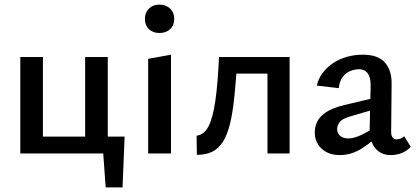

<svg xmlns="http://www.w3.org/2000/svg" viewBox="-20 -665 1802 832"><path d="M349 0V-418H447V0ZM115 0V-73H400V0ZM68 0V-418H166V0ZM394 0V-73H520L478 0ZM438 147 422 -73H520L511 147Z M622 0V-410L721 -428V0ZM671 -522Q643 -522 625.5 -538.5Q608 -555 608 -583Q608 -611 625.5 -628Q643 -645 671 -645Q699 -645 717 -628Q735 -611 735 -583Q735 -555 717 -538.5Q699 -522 671 -522Z M833 6 832 -77Q865 -81 884 -118.5Q903 -156 913.5 -230.5Q924 -305 929 -418H1010Q1003 -322 996 -250.5Q989 -179 977 -130Q965 -81 946.5 -51.5Q928 -22 900.5 -8Q873 6 833 6ZM1139 0V-418H1235V0ZM978 -346V-418H1180V-346Z M1673 7Q1631 7 1606 -23Q1581 -53 1582 -110L1586 -287Q1587 -315 1581 -332Q1575 -349 1563.5 -357Q1552 -365 1536 -365Q1518 -365 1498.5 -357.5Q1479 -350 1465 -331.5Q1451 -313 1448 -283L1353 -294Q1359 -323 1377 -347.5Q1395 -372 1422 -390.5Q1449 -409 1482.5 -418.5Q1516 -428 1552 -428Q1619 -428 1648.5 -393.5Q1678 -359 1677 -301L1675 -92Q1675 -77 1681.5 -69Q1688 -61 1698 -61Q1707 -61 1716 -64.5Q1725 -68 1731 -75L1760 -29Q1746 -13 1723.5 -3Q1701 7 1673 7ZM1452 7Q1404 7 1374 -20.5Q1344 -48 1344 -91Q1344 -116 1355 -138.5Q1366 -161 1394 -179.5Q1422 -198 1473 -210L1637 -249L1642 -203L1496 -160Q1462 -150 1451.5 -135.5Q1441 -121 1441 -106Q1441 -87 1454.5 -76Q1468 -65 1489 -65Q1516 -65 1552.5 -83.5Q1589 -102 1634 -129L1640 -95Q1596 -53 1550 -23Q1504 7 1452 7Z"/></svg>

Font: Ysabeau Office SemiBold
Style: Regular
Weight: 600
Designer: Christian Thalmann (Catharsis Fonts)
Version: Version 2.001;gftools[0.9.30]; featfreeze: tnum,lnum,ss02